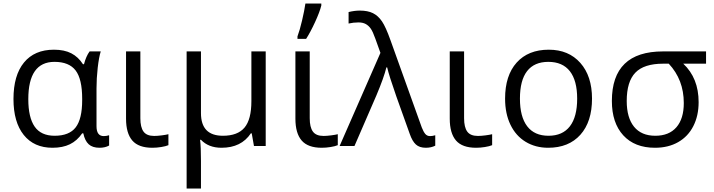

<svg xmlns="http://www.w3.org/2000/svg" viewBox="-20 -826 4038 1086"><path d="M289.1 -58.1Q371.6 -58.1 408.2 -105.7Q444.8 -153.3 444.8 -259.8V-267.1Q444.8 -378.9 407.7 -427.5Q370.6 -476.1 288.1 -476.1Q140.1 -476.1 140.1 -265.1Q140.1 -161.6 176 -109.9Q211.9 -58.1 289.1 -58.1ZM276.9 9.8Q172.4 9.8 114.3 -62.7Q56.2 -135.3 56.2 -266.1Q56.2 -399.9 115.7 -472.4Q175.3 -544.9 285.2 -544.9Q344.2 -544.9 383.5 -524.4Q422.9 -503.9 449.2 -462.9H455.1Q466.8 -507.8 486.8 -535.2H549.8Q539.6 -502.9 532.7 -442.9Q525.9 -382.8 525.9 -326.2V-111.8Q525.9 -56.2 566.9 -56.2Q581.1 -56.2 597.2 -61V-2.9Q574.7 9.8 543 9.8Q503.4 9.8 481.7 -10Q460 -29.8 451.2 -71.8H444.8Q416 -29.8 375.2 -10Q334.5 9.8 276.9 9.8Z M773.9 -535.2V-157.2Q773.9 -106.4 791.7 -81.8Q809.6 -57.1 852.1 -57.1Q870.1 -57.1 894.8 -60.3Q919.4 -63.5 932.6 -66.9V-4.9Q917.5 1.5 891.8 5.6Q866.2 9.8 841.8 9.8Q763.7 9.8 728.3 -31.2Q692.9 -72.3 692.9 -154.8V-535.2Z M1116.7 -186Q1116.7 -58.1 1240.7 -58.1Q1324.2 -58.1 1363 -104.2Q1401.9 -150.4 1401.9 -253.9V-535.2H1482.9V0H1416.5L1403.8 -71.8H1398.9Q1344.7 9.8 1232.9 9.8Q1159.7 9.8 1116.7 -35.2H1111.8Q1116.7 5.9 1116.7 84V240.2H1035.6V-535.2H1116.7Z M1731.9 -535.2V-157.2Q1731.9 -106.4 1749.8 -81.8Q1767.6 -57.1 1810.1 -57.1Q1828.1 -57.1 1852.8 -60.3Q1877.4 -63.5 1890.6 -66.9V-4.9Q1875.5 1.5 1849.9 5.6Q1824.2 9.8 1799.8 9.8Q1721.7 9.8 1686.3 -31.2Q1650.9 -72.3 1650.9 -154.8V-535.2ZM1662.6 -620.1Q1675.8 -655.3 1688.7 -710.7Q1701.7 -766.1 1707.5 -806.2H1797.4V-794.9Q1788.6 -758.8 1762 -700.9Q1735.4 -643.1 1711.4 -606H1662.6Z M1900.9 0 2131.8 -526.9 2103.5 -606Q2088.9 -647.5 2076.7 -664.6Q2064.5 -681.6 2048.1 -690.4Q2031.7 -699.2 2007.8 -699.2Q1979.5 -699.2 1951.7 -692.9V-757.8Q1984.9 -766.1 2015.6 -766.1Q2060.1 -766.1 2089.6 -751.5Q2119.1 -736.8 2140.6 -705.1Q2162.1 -673.3 2188.5 -599.1L2365.7 -105Q2375 -81.1 2385.3 -68.6Q2395.5 -56.2 2412.6 -56.2Q2425.8 -56.2 2441.9 -61V-2Q2418.5 9.8 2388.7 9.8Q2352.5 9.8 2332.3 -8.8Q2312 -27.3 2297.9 -67.9L2221.7 -280.8Q2180.7 -397.9 2169.9 -444.8H2165.5Q2151.9 -388.2 2108.9 -286.1L1984.9 0Z M2605 -535.2V-157.2Q2605 -106.4 2622.8 -81.8Q2640.6 -57.1 2683.1 -57.1Q2701.2 -57.1 2725.8 -60.3Q2750.5 -63.5 2763.7 -66.9V-4.9Q2748.5 1.5 2722.9 5.6Q2697.3 9.8 2672.9 9.8Q2594.7 9.8 2559.3 -31.2Q2523.9 -72.3 2523.9 -154.8V-535.2Z M3328.6 -268.1Q3328.6 -137.2 3262.7 -63.7Q3196.8 9.8 3080.6 9.8Q3008.8 9.8 2953.1 -23.9Q2897.5 -57.6 2867.2 -120.6Q2836.9 -183.6 2836.9 -268.1Q2836.9 -398.9 2902.3 -471.9Q2967.8 -544.9 3084 -544.9Q3196.3 -544.9 3262.5 -470.2Q3328.6 -395.5 3328.6 -268.1ZM2920.9 -268.1Q2920.9 -165.5 2961.9 -111.8Q3002.9 -58.1 3082.5 -58.1Q3162.1 -58.1 3203.4 -111.6Q3244.6 -165 3244.6 -268.1Q3244.6 -370.1 3203.4 -423.1Q3162.1 -476.1 3081.5 -476.1Q3002 -476.1 2961.4 -423.8Q2920.9 -371.6 2920.9 -268.1Z M3931.6 -248Q3931.6 -171.4 3901.6 -112.5Q3871.6 -53.7 3815.7 -22Q3759.8 9.8 3684.6 9.8Q3569.8 9.8 3505.4 -60.5Q3440.9 -130.9 3440.9 -254.9Q3440.9 -535.2 3730 -535.2H3973.6V-465.8H3844.7Q3931.6 -384.3 3931.6 -248ZM3524.9 -254.9Q3524.9 -160.2 3566.4 -109.1Q3607.9 -58.1 3686.5 -58.1Q3764.2 -58.1 3805.9 -106.2Q3847.7 -154.3 3847.7 -243.2Q3847.7 -375 3762.7 -465.8H3731Q3622.6 -465.8 3573.7 -415Q3524.9 -364.3 3524.9 -254.9Z"/></svg>

Font: Open Sans ACDW
Style: acdw
Weight: 400
Foundry: Ascender Corporation
Version: Version 1.10